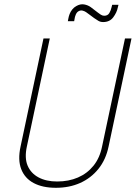

<svg xmlns="http://www.w3.org/2000/svg" viewBox="-20 -883 646 914"><path d="M514 -860 511 -848Q508 -834 500.5 -821Q493 -808 476 -808Q468 -808 460 -813Q452 -818 446 -823Q437 -829 429 -836Q421 -843 412 -849Q398 -859 380 -862Q362 -865 343 -854Q332 -848 324 -838Q316 -828 311.5 -816.5Q307 -805 305 -793L303 -782H333L335 -793Q336 -802 340.5 -813Q345 -824 353 -829Q363 -835 373 -832.5Q383 -830 390 -825Q399 -819 408.5 -811.5Q418 -804 428 -797Q438 -790 448 -784Q458 -778 471 -778Q502 -778 519 -800.5Q536 -823 541 -848L544 -860ZM497 -186 606 -700H575L466 -186Q455 -131 425 -94Q395 -57 351 -38Q307 -19 252 -19Q200 -19 163.5 -38.5Q127 -58 111.5 -94.5Q96 -131 108 -186L217 -700H187L78 -186Q64 -122 81 -78Q98 -34 140.5 -11.5Q183 11 246 11Q310 11 361.5 -12Q413 -35 448.5 -79Q484 -123 497 -186Z"/></svg>

Font: Advent Pro ExtraLight
Style: Italic
Weight: 250
Italic angle: -12°
Version: Version 3.000